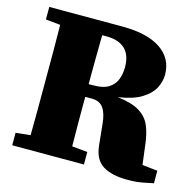

<svg xmlns="http://www.w3.org/2000/svg" viewBox="-99 -755 894 874"><g transform="rotate(15 348.0 -318.0)"><path d="M316 -590H294Q293 -529 292.5 -469Q292 -409 292 -359H314Q362 -359 387.5 -376Q413 -393 422.5 -419.5Q432 -446 432 -475Q432 -534 401.5 -562Q371 -590 316 -590ZM28 -593V-652H372Q491 -652 554 -609Q617 -566 617 -490Q617 -458 601 -427Q585 -396 546 -371.5Q507 -347 436 -336Q503 -328 539 -306Q575 -284 590.5 -248.5Q606 -213 612 -163L624 -67L696 -59V0Q667 6 649 9.5Q631 13 614.5 14.5Q598 16 572 16Q502 16 459.5 -9.5Q417 -35 410 -102L400 -200Q396 -247 378.5 -273Q361 -299 323 -299H292Q292 -238 292 -180.5Q292 -123 293 -66L366 -59V0H28V-59L97 -66Q98 -126 98 -187.5Q98 -249 98 -310V-342Q98 -403 98 -464Q98 -525 97 -586Z"/></g></svg>

Font: Source Serif Pro Black
Style: Regular
Weight: 900
Designer: Frank Grießhammer
Foundry: Adobe Systems Incorporated
Version: Version 3.001;hotconv 1.0.111;makeotfexe 2.5.65597